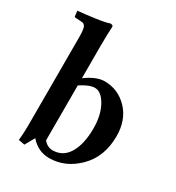

<svg xmlns="http://www.w3.org/2000/svg" viewBox="-171 -804 847 923"><g transform="rotate(30 252.5 -342.5)"><path d="M184.1 -56.2Q206.1 -31.2 233.9 -30.8Q292 -30.8 322.5 -82.3Q353 -133.8 353 -220.2Q353 -293.5 325.4 -343.3Q297.9 -393.1 261.2 -393.1Q232.4 -393.1 184.1 -361.8ZM74.2 -563Q74.2 -608.9 67.6 -622.6Q61 -636.2 43.9 -636.2L12.2 -638.2Q6.3 -638.2 5.9 -643.1L2.9 -671.9Q40 -674.8 96.9 -682.9Q153.8 -690.9 170.9 -698.2Q187 -698.2 187 -688Q184.1 -647.9 184.1 -583V-401.9Q242.2 -443.8 286.1 -443.8Q362.3 -443.8 415 -388.4Q467.8 -333 467.8 -243.2Q467.8 -129.4 397.9 -59.8Q328.1 9.8 238.8 9.8Q176.8 9.8 133.8 -40L104 13.2L69.8 6.8Q73.7 -25.4 74.2 -74.2Z"/></g></svg>

Font: Linux Libertine
Style: Semibold
Weight: 600
Designer: Philipp H. Poll
Foundry: Philipp H. Poll
Version: Version 5.1.2 ; ttfautohint (v0.9)